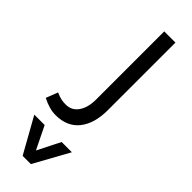

<svg xmlns="http://www.w3.org/2000/svg" viewBox="-369 -496 1023 1023"><g transform="rotate(45 142.5 16.0)"><path d="M62 240.2Q14.2 240.2 -40 211.9L-14.2 145Q10.3 155.8 25.9 158.9Q41.5 162.1 60.1 162.1Q105 162.1 130.4 125.5Q155.8 88.9 155.8 28.8V-484.9H240.2V23.9Q240.2 125 194.3 182.6Q148.4 240.2 62 240.2ZM263.2 318.4 153.3 517.6H91.3L-20 318.4H58.1L121.1 447.3L186 318.4Z"/></g></svg>

Font: Noto Kufi Arabic
Style: Regular
Weight: 400
Designer: Monotype Design team
Foundry: Monotype Imaging Inc.
Version: Version 1.02